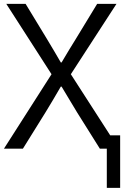

<svg xmlns="http://www.w3.org/2000/svg" viewBox="-22 -751 645 970"><path d="M-2 0 238.3 -376 9.8 -731.4H107.4L214.8 -554.7Q228.5 -532.2 254.4 -488.3Q280.3 -444.3 285.2 -435.5H289.1Q301.8 -458 326.7 -498.5Q351.6 -539.1 361.3 -554.7L468.8 -731.4H566.4L335.9 -376L578.1 0H482.4L367.2 -183.6Q353.5 -206.1 325.2 -253.4Q296.9 -300.8 289.1 -313.5H285.2Q245.1 -244.1 208 -183.6L93.8 0ZM517.6 -67.4H585V198.2H517.6Z"/></svg>

Font: Gothic A1
Style: Regular
Weight: 400
Designer: HanYang I&C Co.,Ltd.
Foundry: HanYang I&C Co.,Ltd.
Version: Version 2.50